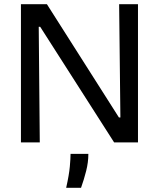

<svg xmlns="http://www.w3.org/2000/svg" viewBox="-20 -680 759 917"><path d="M80 0V-660H204L548 -119H555L549 -660H639V0H525L172 -552H165L170 0ZM296 217Q310 155 313.5 115.5Q317 76 317 55H402Q402 95 391.5 136.5Q381 178 367 217Z"/></svg>

Font: Bricolage Grotesque 28pt
Style: Regular
Weight: 400
Version: Version 1.001;gftools[0.9.33.dev8+g029e19f]